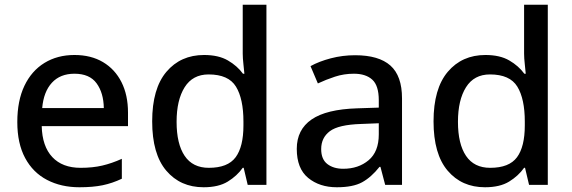

<svg xmlns="http://www.w3.org/2000/svg" viewBox="-20 -780 2414 810"><path d="M294 -548Q364 -548 414.5 -518Q465 -488 492.5 -433.5Q520 -379 520 -305V-248H156Q158 -163 200.5 -117.5Q243 -72 320 -72Q371 -72 411.5 -81.5Q452 -91 494 -110V-26Q454 -7 413 1.5Q372 10 315 10Q238 10 178.5 -21Q119 -52 86 -113.5Q53 -175 53 -265Q53 -355 83 -418Q113 -481 167.5 -514.5Q222 -548 294 -548ZM294 -469Q234 -469 199 -431Q164 -393 158 -324H418Q417 -388 387.5 -428.5Q358 -469 294 -469Z M839 10Q741 10 681.5 -60Q622 -130 622 -268Q622 -406 682 -477Q742 -548 841 -548Q902 -548 941.5 -525Q981 -502 1005 -469H1011Q1010 -482 1007 -508.5Q1004 -535 1004 -554V-760H1104V0H1025L1008 -72H1004Q980 -38 941 -14Q902 10 839 10ZM861 -72Q941 -72 974 -116.5Q1007 -161 1007 -251V-267Q1007 -363 975.5 -414.5Q944 -466 860 -466Q793 -466 759 -412Q725 -358 725 -266Q725 -173 759 -122.5Q793 -72 861 -72Z M1478 -547Q1578 -547 1627 -503.5Q1676 -460 1676 -365V0H1605L1585 -76H1581Q1546 -32 1507.5 -11Q1469 10 1401 10Q1328 10 1280 -29.5Q1232 -69 1232 -152Q1232 -233 1294.5 -276Q1357 -319 1487 -323L1578 -326V-357Q1578 -419 1550.5 -444Q1523 -469 1473 -469Q1431 -469 1393 -456.5Q1355 -444 1321 -428L1290 -501Q1326 -521 1375.5 -534Q1425 -547 1478 -547ZM1503 -257Q1408 -254 1371.5 -226.5Q1335 -199 1335 -151Q1335 -108 1361 -88Q1387 -68 1428 -68Q1492 -68 1535 -104Q1578 -140 1578 -213V-260Z M2026 10Q1928 10 1868.5 -60Q1809 -130 1809 -268Q1809 -406 1869 -477Q1929 -548 2028 -548Q2089 -548 2128.5 -525Q2168 -502 2192 -469H2198Q2197 -482 2194 -508.5Q2191 -535 2191 -554V-760H2291V0H2212L2195 -72H2191Q2167 -38 2128 -14Q2089 10 2026 10ZM2048 -72Q2128 -72 2161 -116.5Q2194 -161 2194 -251V-267Q2194 -363 2162.5 -414.5Q2131 -466 2047 -466Q1980 -466 1946 -412Q1912 -358 1912 -266Q1912 -173 1946 -122.5Q1980 -72 2048 -72Z"/></svg>

Font: Noto Sans New Tai Lue Medium
Style: Regular
Weight: 500
Version: Version 2.003